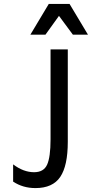

<svg xmlns="http://www.w3.org/2000/svg" viewBox="-20 -948 480 980"><path d="M47 -21V-109Q100 -69 154 -69Q203 -69 220.5 -107.5Q238 -146 238 -237V-696H326V-224Q326 -102 287.5 -45Q249 12 161 12Q97 12 47 -21ZM229 -928H335L429 -771H352L281 -867L212 -771H135Z"/></svg>

Font: AmikoRegular
Style: Regular
Weight: 400
Designer: Pablo Impallari, Rodrigo Fuenzalida, Andres Torresi
Foundry: Impallari Type
Version: Version 1.000; ttfautohint (v1.3)